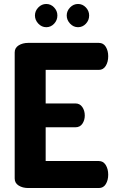

<svg xmlns="http://www.w3.org/2000/svg" viewBox="-20 -947 579 967"><path d="M210 -595V-426H360Q382 -426 394.5 -408Q407 -390 407 -365Q407 -342 395 -324Q383 -306 360 -306H210V-136H478Q500 -136 512.5 -116Q525 -96 525 -67Q525 -40 513 -20Q501 0 478 0H122Q94 0 74 -12.5Q54 -25 54 -48V-683Q54 -706 74 -718.5Q94 -731 122 -731H478Q501 -731 513 -711Q525 -691 525 -664Q525 -635 512.5 -615Q500 -595 478 -595ZM269 -869Q269 -845 252.5 -827.5Q236 -810 213 -810Q190 -810 173 -828Q156 -846 156 -869Q156 -892 173 -909.5Q190 -927 213 -927Q236 -927 252.5 -909.5Q269 -892 269 -869ZM429 -869Q429 -845 412.5 -827.5Q396 -810 373 -810Q350 -810 333 -828Q316 -846 316 -869Q316 -892 333 -909.5Q350 -927 373 -927Q396 -927 412.5 -909.5Q429 -892 429 -869Z"/></svg>

Font: Dosis
Style: ExtraBold
Weight: 800
Designer: EdgarTolentino, PabloImpallari, IginoMarini
Foundry: EdgarTolentino, PabloImpallari, IginoMarini
Version: Version 1.007